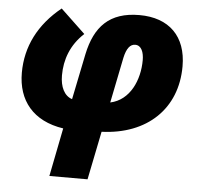

<svg xmlns="http://www.w3.org/2000/svg" viewBox="-55 -620 954 917"><g transform="rotate(5 422.0 -161.5)"><path d="M215 240H398L445 8C662 0 803 -133 803 -337C803 -481 719 -563 577 -563C433 -563 364 -488 336 -355L291 -135C253 -147 233 -189 233 -244C233 -320 259 -392 322 -450L204 -562C96 -475 41 -365 41 -240C41 -107 115 -14 261 8ZM474 -135 518 -353C528 -399 545 -420 569 -420C599 -420 611 -387 611 -350C611 -255 568 -155 474 -135Z"/></g></svg>

Font: Noto Sans UI Black
Style: Italic
Weight: 900
Italic angle: -372°
Designer: Monotype Design Team
Foundry: Monotype Imaging Inc.
Version: Version 1.901